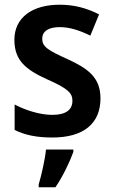

<svg xmlns="http://www.w3.org/2000/svg" viewBox="-20 -573 483 814"><path d="M406 -156C406 -245 352 -283 267 -322C180 -361 159 -376 159 -409C159 -440 185 -458 233 -458C277 -458 320 -443 363 -422L400 -512C347 -539 294 -553 233 -553C117 -553 41 -499 41 -404C41 -317 89 -278 179 -237C270 -197 287 -178 287 -145C287 -109 261 -86 202 -86C149 -86 87 -106 42 -130V-22C87 0 136 10 202 10C333 10 406 -48 406 -156ZM291 71V61H175C171 103 155 173 144 209V221H215C247 174 275 115 291 71Z"/></svg>

Font: Noto Sans Ethiopic SemiCondensed SemiBold
Style: Regular
Weight: 600
Width: 4
Designer: Monotype Design Team
Foundry: Monotype Imaging Inc.
Version: Version 2.102